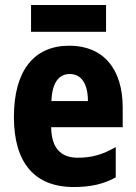

<svg xmlns="http://www.w3.org/2000/svg" viewBox="-20 -743 547 773"><path d="M407 -723H105V-615H407ZM259 -559C117 -559 36 -459 36 -272C36 -89 118 10 277 10C345 10 398 -2 446 -29V-151C393 -120 348 -108 293 -108C223 -108 187 -149 186 -231H474V-310C474 -467 395 -559 259 -559ZM261 -445C308 -445 334 -405 334 -336H187C190 -415 220 -445 261 -445Z"/></svg>

Font: Noto Sans Gurmukhi Condensed ExtraBold
Style: Regular
Weight: 800
Width: 3
Designer: Jelle Bosma - Monotype Design Team
Foundry: Monotype Imaging Inc.
Version: Version 2.004